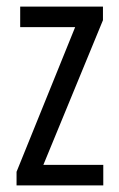

<svg xmlns="http://www.w3.org/2000/svg" viewBox="-20 -560 360 580"><path d="M30 0V-41L207 -478H41V-540H291V-499L111 -62H292V0Z"/></svg>

Font: Pathway Gothic One
Style: Regular
Weight: 400
Version: Version 1.003; ttfautohint (v1.8.4.7-5d5b);gftools[0.9.26]